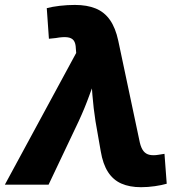

<svg xmlns="http://www.w3.org/2000/svg" viewBox="-56 -757 754 787"><path d="M-36.1 0 256.3 -540 254.9 -557.6Q254.4 -580.1 246.1 -591.1Q237.8 -602.1 220 -604.2Q202.1 -606.4 172.9 -601.1L144.5 -598.1L135.7 -723.6Q157.7 -729.5 189.2 -733.2Q220.7 -736.8 251 -736.8Q300.8 -736.8 336.4 -722.2Q372.1 -707.5 394.8 -675Q417.5 -642.6 428.7 -590.3L517.1 -172.9Q522.5 -149.9 532.2 -137.7Q542 -125.5 557.4 -122.3Q572.8 -119.1 593.8 -122.6L618.2 -126.5L627.4 -3.9Q607.4 2 578.9 6.1Q550.3 10.3 522 10.3Q475.1 10.3 441.4 -4.6Q407.7 -19.5 386.7 -52Q365.7 -84.5 356.9 -137.2L335.4 -260.3Q327.1 -313.5 322.8 -367.4Q318.4 -421.4 315.4 -481.4H353Q330.1 -421.4 310.8 -367.7Q291.5 -314 266.6 -260.3L143.1 0Z"/></svg>

Font: Inter 18pt ExtraBold
Style: Italic
Weight: 800
Italic angle: -9.3988°
Designer: Rasmus Andersson
Foundry: rsms
Version: Version 4.001;git-66647c0bb